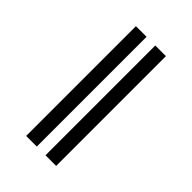

<svg xmlns="http://www.w3.org/2000/svg" viewBox="-261 -833 1123 1123"><g transform="rotate(45 300.0 -272.0)"><path d="M265 -726V182H177V-726ZM425 -726V182H337V-726Z"/></g></svg>

Font: JuliaMono
Style: Bold
Weight: 700
Monospace: yes
Designer: cormullion
Foundry: corm
Version: Version 0.055; ttfautohint (v1.8.4)